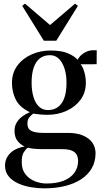

<svg xmlns="http://www.w3.org/2000/svg" viewBox="-20 -795 554 1051"><path d="M221.5 236Q187.5 236 149.8 229.8Q112 223.5 80 209.2Q48 195 27.8 170.8Q7.5 146.5 7.5 111.5Q7.5 83.5 21.2 61.8Q35 40 59 26Q83 12 114.5 7Q89 -5.5 74.2 -26Q59.5 -46.5 59.5 -79Q59.5 -104.5 71.2 -124Q83 -143.5 102.2 -157.8Q121.5 -172 143 -181Q87 -208 66.2 -250.2Q45.5 -292.5 45.5 -340.5Q45.5 -396 75.2 -436Q105 -476 153.2 -497.2Q201.5 -518.5 257 -518.5Q316 -518.5 351.2 -503.5Q386.5 -488.5 405 -468Q416.5 -491 440.8 -505.5Q465 -520 488.5 -520H509.5L509 -443.5L421 -443Q429 -435 435.2 -419.5Q441.5 -404 445.8 -384.2Q450 -364.5 450 -342.5Q450 -288 420.5 -248.5Q391 -209 343.2 -187.8Q295.5 -166.5 240 -166.5Q220.5 -166.5 199 -168.5Q177.5 -170.5 161.5 -173Q152 -166 141 -153.5Q130 -141 130 -117.5Q130 -90 151 -78.8Q172 -67.5 219.5 -67.5H351.5Q401.5 -67.5 435 -53Q468.5 -38.5 485.8 -13.5Q503 11.5 503 43.5Q503 89.5 482.8 125.2Q462.5 161 425 185.8Q387.5 210.5 336 223.2Q284.5 236 221.5 236ZM234.5 209.5Q290.5 209.5 329 194Q367.5 178.5 387.5 150.5Q407.5 122.5 407.5 86Q407.5 67 400 52.5Q392.5 38 373.8 29.8Q355 21.5 322 21.5H219.5Q190.5 21.5 168.5 19.5Q146.5 17.5 132 13.5Q119.5 23 109.2 40Q99 57 99 93Q99 133.5 119.5 159.2Q140 185 171.2 197.2Q202.5 209.5 234.5 209.5ZM242 -192.5Q291 -192.5 317.5 -230.2Q344 -268 344 -342.5Q344 -386.5 333 -420.2Q322 -454 302 -473.5Q282 -493 254 -493Q221.5 -493 199 -476.2Q176.5 -459.5 164.8 -426Q153 -392.5 153 -343Q153 -299 163 -265Q173 -231 193 -211.8Q213 -192.5 242 -192.5ZM220 -572 101.5 -763 117 -775 254 -658 391 -775 406.5 -763 288 -572Z"/></svg>

Font: Merriweather 144pt Medium
Style: Regular
Weight: 500
Version: Version 2.100